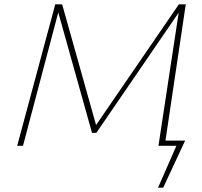

<svg xmlns="http://www.w3.org/2000/svg" viewBox="-20 -678 940 893"><path d="M741 0V-24H841L829 0ZM715 195 811 -24H841L739 195ZM717 0 815 -645 828 -644 428 -60H408L246 -638L250 -658H269L430 -85H419L812 -658H844L746 0ZM60 0 237 -658H261L87 0Z"/></svg>

Font: Ysabeau Office Thin
Style: Italic
Weight: 250
Italic angle: -12°
Designer: Christian Thalmann (Catharsis Fonts)
Version: Version 2.001;gftools[0.9.30]; featfreeze: tnum,lnum,ss02